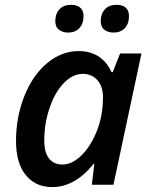

<svg xmlns="http://www.w3.org/2000/svg" viewBox="-20 -760 619 790"><path d="M194.8 9.8Q126 9.8 85.9 -39.8Q45.9 -89.4 45.9 -179.2Q45.9 -277.8 79.8 -363.8Q113.8 -449.7 173.3 -499.8Q232.9 -549.8 304.2 -549.8Q351.6 -549.8 385.7 -527.6Q419.9 -505.4 439 -462.9H443.8L474.1 -540H562L446.8 0H357.9L368.2 -85.9H365.2Q288.1 9.8 194.8 9.8ZM236.8 -83Q276.9 -83 315.4 -120.8Q354 -158.7 378.9 -222.2Q403.8 -285.6 403.8 -360.8Q403.8 -403.8 380.9 -429.9Q357.9 -456.1 320.8 -456.1Q279.3 -456.1 242.7 -418.5Q206.1 -380.9 184.1 -316.2Q162.1 -251.5 162.1 -182.1Q162.1 -132.3 181.9 -107.7Q201.7 -83 236.8 -83ZM207.5 -673.8Q207.5 -703.1 224.6 -721.7Q241.7 -740.2 272.5 -740.2Q295.9 -740.2 309.8 -728.8Q323.7 -717.3 323.7 -693.8Q323.7 -662.1 306.4 -644Q289.1 -626 260.7 -626Q237.8 -626 222.7 -637.5Q207.5 -648.9 207.5 -673.8ZM394.5 -673.8Q394.5 -703.1 411.6 -721.7Q428.7 -740.2 459.5 -740.2Q482.9 -740.2 496.8 -728.8Q510.7 -717.3 510.7 -693.8Q510.7 -662.1 493.4 -644Q476.1 -626 447.8 -626Q424.8 -626 409.7 -637.5Q394.5 -648.9 394.5 -673.8Z"/></svg>

Font: Open Sans Semibold
Style: Italic
Weight: 600
Italic angle: -12°
Foundry: Ascender Corporation
Version: Version 1.10